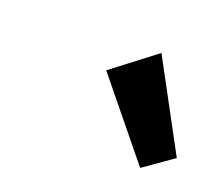

<svg xmlns="http://www.w3.org/2000/svg" viewBox="-54 -864 422 365"><g transform="rotate(20 157.5 -681.5)"><path d="M255.9 -571.8 131.8 -724.1 219.2 -791 314.9 -613.3Z"/></g></svg>

Font: Reddit Sans SemiBold
Style: Italic
Weight: 600
Italic angle: -11.25°
Designer: Stephen Hutchings
Version: Version 1.013